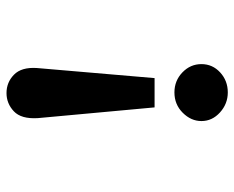

<svg xmlns="http://www.w3.org/2000/svg" viewBox="-85 -552 720 590"><g transform="rotate(90 275.0 -257.0)"><path d="M264 -597Q299 -597 325.5 -573Q352 -549 352 -516Q352 -484 326.5 -458.5Q301 -433 264 -433Q228 -433 202.5 -457.5Q177 -482 177 -516Q177 -550 202.5 -573.5Q228 -597 264 -597ZM220 -372H310L343 -13Q346 38 322 60.5Q298 83 266 83Q233 83 209.5 60Q186 37 189 -10Z"/></g></svg>

Font: Inconsolata SemiExpanded ExtraBold
Style: Regular
Weight: 800
Width: 6
Monospace: yes
Designer: Raph Levien, Cyreal, Brenton Simpson
Foundry: Raph Levien, Cyreal, Google
Version: Version 3.001; ttfautohint (v1.8.2.53-6de2)